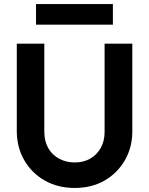

<svg xmlns="http://www.w3.org/2000/svg" viewBox="-20 -919 736 949"><path d="M349 10Q266 10 201.5 -26.5Q137 -63 100 -127Q63 -191 63 -272V-703H199V-268Q199 -221 218.5 -187Q238 -153 272.5 -134.5Q307 -116 349 -116Q392 -116 425 -134.5Q458 -153 477.5 -187Q497 -221 497 -267V-703H634V-271Q634 -190 597 -126.5Q560 -63 496.5 -26.5Q433 10 349 10ZM158 -899H538V-797H158Z"/></svg>

Font: Outfit SemiBold
Style: Regular
Weight: 600
Designer: Rodrigo Fuenzalida
Foundry: fragTYPE
Version: Version 1.100;gftools[0.9.27]